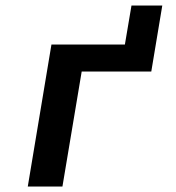

<svg xmlns="http://www.w3.org/2000/svg" viewBox="-20 -678 640 698"><path d="M81 0H207L277 -418H530L570 -658H458L434 -516H167Z"/></svg>

Font: IBM Plex Mono SmBld
Style: Italic
Weight: 600
Italic angle: -9.5°
Monospace: yes
Designer: Mike Abbink, Paul van der Laan, Pieter van Rosmalen
Foundry: Bold Monday
Version: Version 2.004